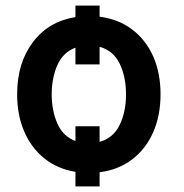

<svg xmlns="http://www.w3.org/2000/svg" viewBox="-20 -610 659 689"><path d="M337.4 58.9H250.7V6.7Q186.1 -3.9 139.2 -41.5Q92.3 -79.2 66.9 -138.1Q41.5 -197.1 41.5 -271.7Q41.5 -383.5 97.7 -458.3Q153.8 -533 250.7 -548.7V-589.8H337.4V-550.1Q404.8 -541.5 454 -504.4Q503.2 -467.3 529.7 -407.7Q556.1 -348 556.1 -271.7Q556.1 -195.3 529.7 -135.3Q503.2 -75.3 454 -37.8Q404.8 -0.4 337.4 8.2ZM337.4 -100.9Q386.7 -114.7 409.4 -161.6Q432.2 -208.5 432.2 -271.7Q432.2 -334.9 409.4 -381.6Q386.7 -428.3 337.4 -442.1V-378.9H250.7V-438.9Q206.3 -422.2 186.1 -376.8Q165.8 -331.3 165.5 -271.7Q165.8 -211.6 186.1 -166.2Q206.3 -120.7 250.7 -104V-157H337.4Z"/></svg>

Font: Linik Sans SemiBold
Style: Regular
Weight: 600
Designer: Rasmus Andersson (font), Cristiano Sobral (main changes)
Foundry: rsms
Version: Version 3.018;June 1, 2022;FontCreator 14.0.0.2814 64-bit; t